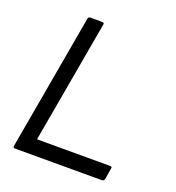

<svg xmlns="http://www.w3.org/2000/svg" viewBox="-133 -840 867 947"><g transform="rotate(20 300.5 -367.0)"><path d="M508 0H51Q42 0 42 -9L168 -724Q169 -733 180 -734H242Q252 -734 252 -726L138 -80H522Q531 -80 531 -73L521 -11Q519 -1 508 0Z"/></g></svg>

Font: YamahaIndonesia935. App
Style: Italic
Weight: 400
Italic angle: -10°
Designer: Dalton Maag Ltd
Foundry: Dalton Maag Ltd
Version: Version 1.002; January 01, 2024; Regular/Italic